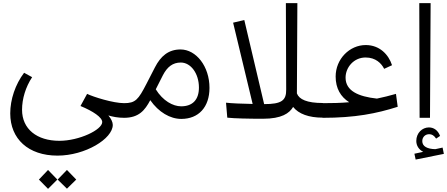

<svg xmlns="http://www.w3.org/2000/svg" viewBox="-20 -748 2838 1219"><path d="M345 240C521 240 696 133 696 45C696 28 686 6 668 -15C695 -7 728 0 769 0L786 -12V-81L769 -93C698 -93 572 -133 533 -152L491 -75C571 -42 629 -3 629 27C629 76 483 146 357 146C214 146 120 71 120 -51C120 -121 143 -196 184 -258L133 -286C77 -212 45 -116 45 -28C45 134 160 240 345 240ZM227 392 285 451 344 392 285 331ZM346 392 405 450 464 392 405 331Z M748 -12 767 0C862 0 900 -48 934 -112C987 -36 1060 7 1131 7C1241 7 1310 -68 1310 -190C1310 -327 1225 -434 1126 -434C1049 -434 1000 -391 964 -321L910 -216C858 -115 840 -93 767 -93L748 -81ZM969 -181 1014 -270C1042 -324 1077 -351 1128 -351C1191 -351 1243 -282 1243 -192C1243 -115 1203 -73 1130 -73C1078 -73 1014 -108 969 -181Z M1865 -155 1868 -728H1795L1797 -180C1798 -110 1768 -87 1657 -87L1531 -621L1460 -604L1584 -88C1519 -89 1448 -92 1415 -96L1423 -1C1467 4 1558 6 1649 6C1769 6 1817 -29 1841 -69C1876 -25 1940 -1 2029 -1L2048 -13V-82L2029 -94C1929 -94 1879 -117 1865 -155Z M2029 0C2234 0 2370 -27 2505 -70L2494 -152C2452 -140 2412 -130 2373 -122C2255 -135 2174 -171 2174 -255C2174 -320 2226 -383 2301 -383C2366 -383 2402 -345 2419 -311L2469 -334C2447 -402 2390 -462 2302 -462C2200 -462 2111 -374 2111 -262C2111 -187 2143 -133 2197 -99C2142 -94 2086 -93 2029 -93L2010 -81V-12Z M2644 0H2710L2714 -728H2642ZM2611 228 2619 265 2798 229 2790 189 2744 199C2692 198 2661 181 2661 148C2661 123 2679 104 2705 104C2721 104 2735 111 2749 132L2774 115C2760 78 2733 61 2703 61C2661 61 2623 96 2623 147C2623 176 2639 202 2667 216Z"/></svg>

Font: Wafeq
Style: Regular
Weight: 400
Designer: Rasmus Andersson & Azza Alameddine
Foundry: Google & TypeTogether
Version: Version 3.000;FEAKit 1.0